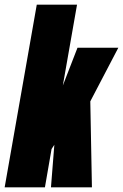

<svg xmlns="http://www.w3.org/2000/svg" viewBox="-65 -805 528 825"><path d="M-45 0 93 -785H266L205 -437.5L268 -600H443.5L323 -369.5L330 0H154L168.5 -183L156.5 -164.5L128 0Z"/></svg>

Font: Anybody UltraCondensed Black
Style: Italic
Weight: 900
Width: 1
Italic angle: -10°
Designer: Tyler Finck
Foundry: Etcetera Type Company
Version: Version 1.010; ttfautohint (v1.8.3) -l 8 -r 50 -G 200 -x 14 